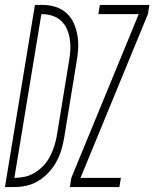

<svg xmlns="http://www.w3.org/2000/svg" viewBox="-57 -755 623 775"><path d="M225 0 231 -37 503 -698H340L346 -735H546L540 -698L268 -37H431L425 0ZM-37 0 84 -735H116Q143 -735 168 -727Q193 -719 212 -701.5Q231 -684 241 -661Q251 -638 255.5 -612Q260 -586 258.5 -559Q257 -532 252 -505L202 -199Q198 -174 190.5 -149.5Q183 -125 170.5 -102Q158 -79 139.5 -59Q121 -39 98 -25Q75 -11 50 -5.5Q25 0 0 0ZM1 -37Q22 -37 43 -41.5Q64 -46 83.5 -58Q103 -70 118.5 -86.5Q134 -103 144.5 -123Q155 -143 161.5 -163.5Q168 -184 172 -205L222 -511Q226 -533 227 -555Q228 -577 224.5 -598.5Q221 -620 212.5 -639Q204 -658 188.5 -672Q173 -686 152.5 -692Q132 -698 110 -698Z"/></svg>

Font: Iosevka SS18 Extralight
Style: Italic
Weight: 200
Italic angle: -9°
Monospace: yes
Designer: Belleve Invis
Foundry: Belleve Invis
Version: Version 25.1.1; ttfautohint (v1.8.4)